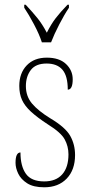

<svg xmlns="http://www.w3.org/2000/svg" viewBox="-20 -786 382 816"><path d="M168 10Q122 10 95.5 -7Q69 -24 57.5 -48Q46 -72 46 -94Q46 -138 67 -138Q67 -80 90 -47.5Q113 -15 168 -15Q218 -15 244.5 -45Q271 -75 271 -130Q271 -164 255 -193.5Q239 -223 184 -257Q138 -287 111.5 -311.5Q85 -336 73.5 -361.5Q62 -387 62 -421Q62 -475 93.5 -508Q125 -541 179 -541Q232 -541 260.5 -514Q289 -487 289 -449Q289 -405 268 -405Q268 -463 245.5 -489.5Q223 -516 178 -516Q132 -516 111 -488.5Q90 -461 90 -420Q90 -377 116 -346Q142 -315 194 -283Q258 -245 278.5 -208.5Q299 -172 299 -127Q299 -64 263.5 -27Q228 10 168 10ZM158 -606Q147 -640 124.5 -682.5Q102 -725 83 -753V-766H89Q119 -734 139.5 -708.5Q160 -683 179 -647Q197 -683 216.5 -708.5Q236 -734 267 -766H273V-753Q254 -725 232 -682.5Q210 -640 197 -606Z"/></svg>

Font: Noto Serif Condensed Thin
Style: Regular
Weight: 100
Width: 3
Designer: Monotype Design Team
Foundry: Monotype Imaging Inc.
Version: Version 2.013; ttfautohint (v1.8.4.7-5d5b)